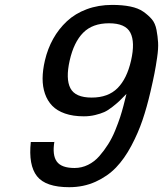

<svg xmlns="http://www.w3.org/2000/svg" viewBox="-20 -757 672 791"><path d="M357.9 -355Q425.3 -355 464.1 -393.8Q502.9 -432.6 520 -507.8Q537.1 -583.5 517.1 -622.3Q497.1 -661.1 429.2 -661.1Q361.3 -661.1 322.8 -622.3Q284.2 -583.5 267.1 -507.8Q250 -432.1 270 -393.6Q290 -355 357.9 -355ZM203.1 -171.9 204.1 -173.8Q194.8 -117.7 214.1 -91.3Q233.4 -64.9 287.1 -64.9Q316.4 -64.9 342.8 -77.9Q369.1 -90.8 389.2 -113.8Q409.2 -136.7 425.5 -162.6Q441.9 -188.5 454.6 -219.7Q467.3 -251 474.9 -274.2Q482.4 -297.4 488.8 -321.8L501 -370.1Q481.4 -350.1 471.7 -340.8Q461.9 -331.5 443.4 -316.9Q424.8 -302.2 409.7 -295.4Q394.5 -288.6 372.3 -283.2Q350.1 -277.8 325.2 -277.8Q280.8 -277.8 247.8 -289.3Q214.8 -300.8 195.1 -321.3Q175.3 -341.8 165.3 -370.8Q155.3 -399.9 155.5 -434.1Q155.8 -468.3 165 -507.8Q176.3 -556.2 199 -596.9Q221.7 -637.7 255.6 -669.4Q289.6 -701.2 337.4 -719Q385.3 -736.8 441.9 -736.8Q484.4 -736.8 516.8 -730.2Q549.3 -723.6 570.3 -709Q591.3 -694.3 605.5 -677.7Q619.6 -661.1 624.8 -633.8Q629.9 -606.4 631.3 -582Q632.8 -557.6 627.4 -520.5Q622.1 -483.4 616.2 -453.9Q610.4 -424.3 600.1 -379.9Q585 -314.9 567.1 -262.2Q549.3 -209.5 521 -156.2Q492.7 -103 458 -66.9Q423.3 -30.8 373.8 -8.3Q324.2 14.2 265.1 14.2Q168 14.2 132.3 -31.2Q96.7 -76.7 106.9 -171.9Z"/></svg>

Font: Perun
Style: Italic
Weight: 400
Italic angle: -12°
Foundry: Stefan Peev, Context Ltd
Version: Version 001.000